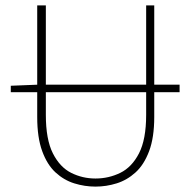

<svg xmlns="http://www.w3.org/2000/svg" viewBox="-20 -680 710 712"><path d="M20 -338V-362L120 -366H646V-338ZM334 12Q294 12 255.5 0Q217 -12 186 -40.5Q155 -69 136.5 -119.5Q118 -170 118 -246V-660H150V-254Q150 -163 176 -111.5Q202 -60 244 -39Q286 -18 334 -18Q383 -18 426 -39Q469 -60 495.5 -111.5Q522 -163 522 -254V-660H552V-246Q552 -170 533 -119.5Q514 -69 482.5 -40.5Q451 -12 412.5 0Q374 12 334 12Z"/></svg>

Font: SourceSans3VF
Style: Regular
Weight: 200
Designer: Paul D. Hunt
Foundry: Adobe
Version: Version 3.052;hotconv 1.1.0;makeotfexe 2.6.0